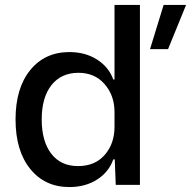

<svg xmlns="http://www.w3.org/2000/svg" viewBox="-20 -749 774 778"><path d="M261 9Q162 9 102.5 -64.5Q43 -138 43 -265Q43 -392 102.5 -465Q162 -538 261 -538Q326 -538 373.5 -507.5Q421 -477 439 -427H444V-729H547V0H449L445 -103H439Q421 -52 373.5 -21.5Q326 9 261 9ZM296 -76Q365 -76 404.5 -121.5Q444 -167 444 -235V-295Q444 -362 404 -408Q364 -454 298 -454Q228 -454 188.5 -404Q149 -354 149 -265Q149 -177 187.5 -126.5Q226 -76 296 -76ZM588 -550 643 -729H734L661 -550Z"/></svg>

Font: Mona Sans Medium
Style: Regular
Weight: 500
Designer: Deni Anggara
Foundry: GitHub
Version: Version 2.000;Glyphs 3.2.3 (3260)